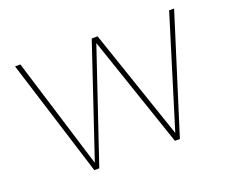

<svg xmlns="http://www.w3.org/2000/svg" viewBox="-108 -836 1224 1014"><g transform="rotate(-20 504.0 -329.0)"><path d="M716 0 492 -658H521L742 -9H723L923 -658H951L744 0ZM263 0 57 -658H87L287 -9H270L488 -658H513L291 0Z"/></g></svg>

Font: Ysabeau Office Thin
Style: Regular
Weight: 250
Designer: Christian Thalmann (Catharsis Fonts)
Version: Version 2.001;gftools[0.9.30]; featfreeze: tnum,lnum,ss02